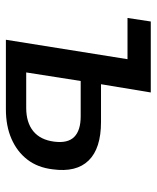

<svg xmlns="http://www.w3.org/2000/svg" viewBox="40 -572 532 652"><g transform="rotate(90 306.0 -246.0)"><path d="M115 0 181 -413H41L53 -492H294L266 -323H394Q484 -323 525 -281Q566 -239 555 -159Q549 -108 522 -73Q495 -38 451.5 -19Q408 0 351 0ZM226 -69H346Q396 -69 425.5 -93Q455 -117 461 -164Q467 -210 445 -232Q423 -254 375 -254H255Z"/></g></svg>

Font: Nunito Sans 10pt SemiCondensed SemiBold
Style: Italic
Weight: 600
Width: 4
Italic angle: -9°
Designer: Vernon Adams
Foundry: Vernon Adams
Version: Version 3.101;gftools[0.9.27]